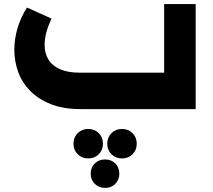

<svg xmlns="http://www.w3.org/2000/svg" viewBox="-20 -533 1040 938"><path d="M373 0Q290 0 229 -24Q168 -48 128 -88.5Q88 -129 69 -181Q50 -233 50 -289Q50 -342 65.5 -395Q81 -448 112 -496L232 -442Q215 -407 206.5 -375Q198 -343 198 -314Q198 -272 217 -241.5Q236 -211 274 -194.5Q312 -178 370 -178H782V-513H936V0ZM493 385Q463 385 443 365Q423 345 423 316Q423 285 443 265.5Q463 246 493 246Q524 246 543.5 265.5Q563 285 563 316Q563 345 543.5 365Q524 385 493 385ZM576 241Q545 241 524.5 220.5Q504 200 504 169Q504 138 524.5 117.5Q545 97 576 97Q607 97 627.5 117.5Q648 138 648 169Q648 200 627.5 220.5Q607 241 576 241ZM411 241Q380 241 359.5 220.5Q339 200 339 169Q339 138 359.5 117.5Q380 97 411 97Q442 97 462.5 117.5Q483 138 483 169Q483 200 462.5 220.5Q442 241 411 241Z"/></svg>

Font: Alexandria
Style: Bold
Weight: 700
Designer: Mohamed Gaber
Foundry: Kief Type Foundry
Version: Version 5.100